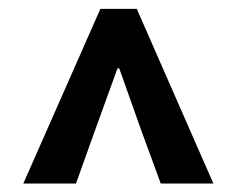

<svg xmlns="http://www.w3.org/2000/svg" viewBox="-20 -780 540 438"><path d="M209 -759.8H292L466.8 -361.3H346.7L303.7 -478.5L252 -624H248L195.3 -478.5L153.3 -361.3H33.2Z"/></svg>

Font: Reddit Sans Fudge
Style: Bold
Weight: 700
Designer: Stephen Hutchings
Foundry: Reddit
Version: Version 1.013